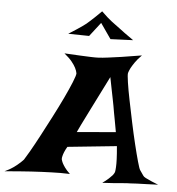

<svg xmlns="http://www.w3.org/2000/svg" viewBox="-159 -951 922 1001"><g transform="rotate(5 302.0 -450.5)"><path d="M158.2 -661.1Q207 -658.2 240.7 -656.7Q274.4 -655.3 296.9 -654.3Q322.3 -653.3 339.8 -654.3Q357.4 -655.3 387.7 -659.2Q413.1 -662.1 455.6 -668.5Q498 -674.8 561.5 -685.5Q539.1 -663.1 526.9 -645Q514.6 -627 507.8 -614.3Q500 -598.6 497.1 -587.9Q495.1 -578.1 501 -539.1Q506.8 -500 517.6 -446.8Q528.3 -393.6 541 -333.5Q553.7 -273.4 566.4 -221.2Q579.1 -168.9 589.4 -132.3Q599.6 -95.7 604.5 -88.9Q619.1 -68.4 623 -62Q627 -55.7 636.7 -50.8Q640.6 -48.8 649.4 -44.9Q657.2 -41 670.4 -35.2Q683.6 -29.3 704.1 -21.5Q666 -19.5 638.7 -19Q611.3 -18.6 593.8 -17.6Q573.2 -16.6 558.6 -15.6Q543.9 -15.6 523.4 -13.7Q505.9 -11.7 478 -9.8Q450.2 -7.8 413.1 -5.9Q432.6 -19.5 444.8 -30.8Q457 -42 463.9 -49.8Q471.7 -59.6 474.6 -67.4Q476.6 -76.2 477.5 -93.8Q478.5 -109.4 477.5 -135.3Q476.6 -161.1 472.7 -203.1L215.8 -176.8Q206.1 -160.2 201.2 -147.9Q196.3 -135.7 194.3 -127Q191.4 -116.2 192.4 -109.4Q194.3 -101.6 199.2 -90.8Q204.1 -81.1 213.4 -67.9Q222.7 -54.7 241.2 -37.1Q216.8 -38.1 191.4 -38.1Q166 -38.1 144.5 -37.1Q119.1 -36.1 94.7 -35.2Q70.3 -34.2 39.1 -32.2Q12.7 -30.3 -22.9 -27.8Q-58.6 -25.4 -99.6 -21.5Q-74.2 -33.2 -56.6 -45.4Q-39.1 -57.6 -27.3 -68.4Q-13.7 -80.1 -3.9 -90.8Q2.9 -100.6 23.4 -136.2Q43.9 -171.9 69.8 -220.7Q95.7 -269.5 124.5 -325.2Q153.3 -380.9 176.8 -430.2Q200.2 -479.5 214.8 -515.6Q229.5 -551.8 229.5 -562.5Q227.5 -575.2 219.7 -590.8Q212.9 -604.5 198.7 -622.1Q184.6 -639.6 158.2 -661.1ZM460.9 -275.4Q455.1 -309.6 450.2 -334.5Q445.3 -359.4 442.4 -376Q438.5 -395.5 436.5 -410.2Q433.6 -423.8 429.7 -445.3Q425.8 -463.9 420.4 -491.7Q415 -519.5 407.2 -558.6Q351.6 -447.3 320.8 -386.2Q290 -325.2 276.4 -296.9Q259.8 -263.7 257.8 -257.8ZM168.9 -764.6Q195.3 -781.2 212.4 -792.5Q229.5 -803.7 240.2 -811.5Q252 -820.3 258.8 -825.2Q264.6 -830.1 275.4 -839.8Q284.2 -847.7 298.8 -861.3Q313.5 -875 335 -896.5Q369.1 -863.3 388.7 -848.6Q399.4 -839.8 408.2 -834Q417 -828.1 430.7 -817.4Q442.4 -808.6 461.4 -794.4Q480.5 -780.3 508.8 -760.7L390.6 -755.9L335 -835.9L278.3 -762.7Z"/></g></svg>

Font: Irish Grover
Style: Regular
Weight: 400
Designer: Squid
Foundry: Font Diner, Inc DBA Sideshow
Version: Version 1.001